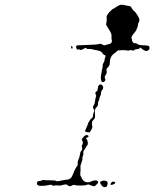

<svg xmlns="http://www.w3.org/2000/svg" viewBox="-20 -793 646 804"><path d="M455 -32Q460 -32 461.5 -30.5Q463 -29 462 -26.5Q461 -24 456 -21.5Q451 -19 446.5 -19Q442 -19 442 -21Q442 -22 446 -28Q450 -34 455 -32ZM404 -34Q414 -39 425 -35Q433 -32 430 -20Q428 -12 424 -10Q412 -6 403 -20Q395 -31 404 -34ZM331 -221Q341 -231 348 -226Q352 -224 350.5 -221Q349 -218 345 -217Q337 -215 343 -210Q345 -208 347 -200Q349 -192 347 -188Q346 -184 343.5 -182Q341 -180 338.5 -174.5Q336 -169 332 -164Q328 -159 329 -152Q330 -145 327 -139.5Q324 -134 325 -129Q326 -124 321 -112Q316 -100 317 -91Q318 -82 316.5 -71.5Q315 -61 317.5 -56.5Q320 -52 324 -44Q328 -36 336 -32Q350 -27 359 -32Q364 -35 373.5 -37Q383 -39 387 -36Q396 -31 385 -21Q379 -15 377 -13.5Q375 -12 367 -14.5Q359 -17 355 -19Q350 -22 343 -19Q336 -16 318 -16Q300 -16 294 -18Q288 -20 283 -17Q270 -9 263 -18Q257 -23 241 -18Q233 -15 226 -16Q213 -18 207 -16Q202 -14 198 -17.5Q194 -21 185.5 -18.5Q177 -16 161.5 -15Q146 -14 141 -16Q131 -21 136 -31Q138 -35 144.5 -35Q151 -35 155 -37.5Q159 -40 164 -39Q169 -38 190.5 -38Q212 -38 214.5 -35.5Q217 -33 228 -35Q255 -41 264 -41Q268 -41 274.5 -46Q281 -51 285 -62Q291 -80 301 -95Q307 -102 305.5 -108.5Q304 -115 308.5 -124.5Q313 -134 314.5 -145Q316 -156 319 -160Q327 -167 323 -177Q321 -182 324 -186Q330 -194 324 -205Q322 -209 323 -211Q324 -213 331 -221ZM394 -436Q401 -444 409 -435Q416 -425 408 -416Q403 -411 403 -403.5Q403 -396 400 -391Q397 -386 396 -379.5Q395 -373 392.5 -369.5Q390 -366 390.5 -358Q391 -350 384 -344Q379 -338 378 -334.5Q377 -331 378 -309Q378 -301 377 -298.5Q376 -296 371 -291Q365 -285 365 -277Q365 -269 366.5 -264Q368 -259 362 -249L356 -239H348Q336 -241 336 -245Q336 -246 341.5 -257.5Q347 -269 348 -273.5Q349 -278 354.5 -287Q360 -296 363 -297Q369 -299 370 -313Q371 -320 373 -323Q377 -330 372 -337Q366 -344 373 -353Q376 -357 377 -364Q380 -385 382 -389Q384 -392 381 -397Q376 -406 385 -411Q389 -413 389.5 -422.5Q390 -432 394 -436ZM278 -599Q280 -601 282 -599Q284 -597 284 -594Q284 -589 281 -589Q279 -590 278 -593Q277 -598 278 -599ZM515 -769Q521 -768 524 -767Q527 -766 528.5 -764Q530 -762 533 -757Q537 -750 541 -747Q544 -745 548.5 -739.5Q553 -734 557 -727Q561 -720 563 -715Q565 -707 561.5 -700.5Q558 -694 558 -690Q558 -686 556 -681Q554 -676 552 -670Q550 -664 543 -656Q528 -639 531 -632Q533 -628 533 -624Q533 -620 537 -615.5Q541 -611 546 -612Q551 -613 555 -609Q561 -603 588 -603Q600 -603 603 -600Q607 -596 606 -590.5Q605 -585 599 -581Q591 -576 576 -587L568 -594L564 -590Q560 -587 553 -587Q546 -587 543 -584Q540 -579 530 -583Q525 -584 521 -582Q517 -580 513.5 -581.5Q510 -583 491.5 -583Q473 -583 470.5 -579.5Q468 -576 461 -571Q440 -558 440 -531Q440 -518 431 -510Q425 -505 426 -501Q429 -487 422.5 -479Q416 -471 420 -464Q422 -460 421 -457Q420 -454 417 -451.5Q414 -449 409 -449Q405 -449 403 -459Q401 -469 403 -477Q405 -485 405.5 -491Q406 -497 408.5 -506.5Q411 -516 410 -519.5Q409 -523 413.5 -530Q418 -537 418 -542Q418 -547 420.5 -552.5Q423 -558 421 -560.5Q419 -563 416.5 -563Q414 -563 410 -569Q404 -579 392 -581Q385 -582 373 -585Q360 -589 350 -588Q345 -587 342 -590L339 -593L331 -589Q317 -581 314 -585Q313 -587 307 -586Q303 -585 302 -586Q301 -587 300 -591Q297 -600 301 -602Q305 -604 326 -604Q388 -606 392 -608Q400 -612 410 -606L416 -603L428 -606Q441 -610 443 -610.5Q445 -611 447.5 -616.5Q450 -622 448 -626Q446 -630 447 -639.5Q448 -649 442 -660Q436 -671 430 -680L424 -690L426 -701Q428 -712 426.5 -718.5Q425 -725 431 -733Q435 -740 444 -748.5Q453 -757 456 -757Q457 -757 462.5 -761Q468 -765 476 -769.5Q484 -774 493 -773Q502 -772 504 -771Q506 -770 515 -769Z"/></svg>

Font: TT2020 Style D
Style: Italic
Weight: 400
Italic angle: -15°
Version: Version 0.2.000